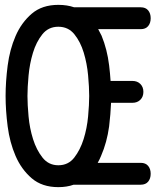

<svg xmlns="http://www.w3.org/2000/svg" viewBox="-20 -760 640 790"><path d="M220 10Q153 10 110.5 -26.5Q68 -63 44 -118.5Q20 -174 11.5 -240Q3 -306 3 -365Q3 -424 11.5 -490Q20 -556 44 -611.5Q68 -667 110.5 -703.5Q153 -740 220 -740Q256 -740 285 -730H559Q579 -730 589.5 -717.5Q600 -705 600 -685Q600 -665 589.5 -652.5Q579 -640 559 -640H384Q391 -627 398 -613Q421 -557 429 -491Q433 -458 435 -427H525Q545 -427 557.5 -414.5Q570 -402 570 -382Q570 -362 557.5 -349.5Q545 -337 525 -337H437Q435 -291 429 -240Q420 -174 396 -119Q390 -104 382 -90H559Q579 -90 589.5 -77.5Q600 -65 600 -45Q600 -25 589.5 -12.5Q579 0 559 0H283Q255 10 220 10ZM220 -80Q261 -80 285.5 -111.5Q310 -143 324 -187.5Q338 -232 342.5 -281Q347 -330 347 -365Q347 -401 342.5 -450Q338 -499 324.5 -543.5Q311 -588 286 -619Q261 -650 220 -650Q179 -650 154 -618.5Q129 -587 115.5 -542.5Q102 -498 97.5 -449Q93 -400 93 -365Q93 -330 97.5 -281Q102 -232 116 -187.5Q130 -143 155 -111.5Q180 -80 220 -80Z"/></svg>

Font: Maple Mono NL
Style: Regular
Weight: 400
Monospace: yes
Designer: subframe7536
Version: Version 7.000